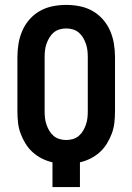

<svg xmlns="http://www.w3.org/2000/svg" viewBox="-20 -763 540 783"><path d="M194 0V-101Q172 -106 151 -116.5Q130 -127 113 -142.5Q96 -158 84 -177.5Q72 -197 64 -218.5Q56 -240 53.5 -263Q51 -286 51 -309V-530Q51 -558 55.5 -585Q60 -612 71 -637.5Q82 -663 100.5 -684Q119 -705 143 -718.5Q167 -732 194.5 -737.5Q222 -743 250 -743Q278 -743 305.5 -737.5Q333 -732 357 -718.5Q381 -705 399.5 -684Q418 -663 429 -637.5Q440 -612 444.5 -585Q449 -558 449 -530V-309Q449 -286 446.5 -263Q444 -240 436 -218.5Q428 -197 416 -177.5Q404 -158 387 -142.5Q370 -127 349 -116.5Q328 -106 306 -101V0ZM250 -192Q264 -192 277.5 -196Q291 -200 301.5 -209Q312 -218 319 -230Q326 -242 330.5 -255Q335 -268 336.5 -281.5Q338 -295 338 -309V-530Q338 -544 336.5 -557.5Q335 -571 330.5 -584Q326 -597 319 -609Q312 -621 301.5 -630Q291 -639 277.5 -643Q264 -647 250 -647Q236 -647 222.5 -643Q209 -639 198.5 -630Q188 -621 181 -609Q174 -597 169.5 -584Q165 -571 163.5 -557.5Q162 -544 162 -530V-309Q162 -295 163.5 -281.5Q165 -268 169.5 -255Q174 -242 181 -230Q188 -218 198.5 -209Q209 -200 222.5 -196Q236 -192 250 -192Z"/></svg>

Font: Iosevka Curly
Style: Bold
Weight: 700
Monospace: yes
Designer: Belleve Invis
Foundry: Belleve Invis
Version: Version 22.1.2; ttfautohint (v1.8.4)